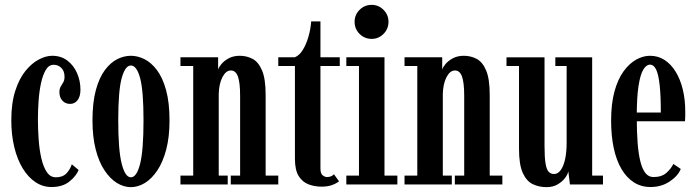

<svg xmlns="http://www.w3.org/2000/svg" viewBox="-20 -759 2868 790"><path d="M191.5 10.5Q156 10.5 126 -9.5Q96 -29.5 73.5 -66.2Q51 -103 38.8 -153.5Q26.5 -204 26.5 -265Q26.5 -335 42.8 -385.2Q59 -435.5 84.8 -467.2Q110.5 -499 139.8 -514.2Q169 -529.5 194.5 -529.5Q231.5 -529.5 257.5 -509.5Q283.5 -489.5 297.2 -457.8Q311 -426 311 -390Q311 -362 299.2 -346.8Q287.5 -331.5 268.5 -331.5Q249 -331.5 236.8 -344.8Q224.5 -358 224.5 -380Q224.5 -394 229.8 -402.8Q235 -411.5 240.2 -420.2Q245.5 -429 245.5 -443Q245.5 -467 232.2 -479.8Q219 -492.5 201 -492.5Q181 -492.5 168.5 -471.5Q156 -450.5 148.8 -417Q141.5 -383.5 138.8 -344.2Q136 -305 136 -268.5Q136 -228 139 -185.8Q142 -143.5 150 -108.2Q158 -73 172.5 -51.2Q187 -29.5 209.5 -29.5Q238 -29.5 253.2 -45.5Q268.5 -61.5 275.5 -83L303.5 -59.5Q293 -34 265.2 -11.8Q237.5 10.5 191.5 10.5Z M518.5 11Q489 11 461 -6.2Q433 -23.5 410 -58Q387 -92.5 373.8 -144Q360.5 -195.5 360.5 -263.5Q360.5 -337.5 374.5 -388.8Q388.5 -440 411.8 -471Q435 -502 462.8 -515.8Q490.5 -529.5 518.5 -529.5Q546 -529.5 574 -515.8Q602 -502 625.5 -471Q649 -440 663.2 -388.8Q677.5 -337.5 677.5 -263.5Q677.5 -195.5 664 -144Q650.5 -92.5 627.5 -58Q604.5 -23.5 576.2 -6.2Q548 11 518.5 11ZM518.5 -29.5Q542.5 -29.5 556.5 -85Q570.5 -140.5 570.5 -263.5Q570.5 -386 556.5 -437.8Q542.5 -489.5 518.5 -489.5Q495 -489.5 480.8 -437.8Q466.5 -386 466.5 -263.5Q466.5 -140.5 480.8 -85Q495 -29.5 518.5 -29.5Z M722.5 0V-36.5H775V-487.5H722.5V-523.5H877.5V-472Q879 -480.5 890 -494.2Q901 -508 920.5 -518.8Q940 -529.5 966.5 -529.5Q995 -529.5 1019.2 -516.8Q1043.5 -504 1058.2 -469.2Q1073 -434.5 1073 -368V-36.5H1125V0H929.5V-36.5H968V-364Q968 -419 959 -444Q950 -469 930 -469Q919 -469 910.2 -461.5Q901.5 -454 894.8 -440.8Q888 -427.5 884.2 -410Q880.5 -392.5 880 -372.5V-36.5H917V0Z M1303 9Q1275.5 9 1250.2 -0.2Q1225 -9.5 1209.2 -34.2Q1193.5 -59 1193.5 -106V-487.5H1125V-523.5H1193.5Q1212 -531 1226 -553.8Q1240 -576.5 1249 -607.5Q1258 -638.5 1260.5 -671H1298.5V-523.5H1378V-487.5H1298.5V-65.5Q1298.5 -44.5 1307.8 -37.5Q1317 -30.5 1326 -30.5Q1335.5 -30.5 1343 -34Q1350.5 -37.5 1354 -42L1375 -13Q1363 -3.5 1345.2 2.8Q1327.5 9 1303 9Z M1405 0V-36.5H1457V-487.5H1405V-523.5H1562V-36.5H1615V0ZM1509.5 -599Q1480 -599 1459.5 -619.5Q1439 -640 1439 -669.5Q1439 -698 1459.5 -718.5Q1480 -739 1509.5 -739Q1537.5 -739 1558 -718.5Q1578.5 -698 1578.5 -669.5Q1578.5 -640 1558 -619.5Q1537.5 -599 1509.5 -599Z M1644.5 0V-36.5H1697V-487.5H1644.5V-523.5H1799.5V-472Q1801 -480.5 1812 -494.2Q1823 -508 1842.5 -518.8Q1862 -529.5 1888.5 -529.5Q1917 -529.5 1941.2 -516.8Q1965.5 -504 1980.2 -469.2Q1995 -434.5 1995 -368V-36.5H2047V0H1851.5V-36.5H1890V-364Q1890 -419 1881 -444Q1872 -469 1852 -469Q1841 -469 1832.2 -461.5Q1823.5 -454 1816.8 -440.8Q1810 -427.5 1806.2 -410Q1802.5 -392.5 1802 -372.5V-36.5H1839V0Z M2228.5 11Q2198 11 2172.2 -1.2Q2146.5 -13.5 2131 -47.5Q2115.5 -81.5 2115.5 -146.5V-487.5H2064V-523H2220.5V-158Q2220.5 -111 2224.8 -86Q2229 -61 2237.8 -52Q2246.5 -43 2259.5 -43Q2275.5 -43 2287.2 -59.2Q2299 -75.5 2305.2 -104.2Q2311.5 -133 2311.5 -172V-487.5H2265V-523H2416.5V-36.5H2461V0H2325L2318.5 -54Q2316 -41.5 2304.8 -26.5Q2293.5 -11.5 2274.2 -0.2Q2255 11 2228.5 11Z M2656.5 10.5Q2618 10.5 2588 -8.8Q2558 -28 2537 -63.8Q2516 -99.5 2505.2 -150Q2494.5 -200.5 2494.5 -263Q2494.5 -333 2508.5 -383.5Q2522.5 -434 2546.2 -466.2Q2570 -498.5 2598.2 -514Q2626.5 -529.5 2654.5 -529.5Q2688 -529.5 2714.8 -512Q2741.5 -494.5 2760.5 -463.2Q2779.5 -432 2789.5 -390.5Q2799.5 -349 2799.5 -301Q2799.5 -290.5 2799.5 -280.2Q2799.5 -270 2798.5 -260H2593.5V-296H2699Q2699 -366 2694.2 -409.2Q2689.5 -452.5 2679.8 -472.8Q2670 -493 2654.5 -493Q2639 -493 2626.8 -472.5Q2614.5 -452 2607.2 -405.2Q2600 -358.5 2600 -278Q2600 -218 2603.5 -171.8Q2607 -125.5 2615 -94Q2623 -62.5 2636 -46.5Q2649 -30.5 2669 -30.5Q2703 -30.5 2722.8 -48.5Q2742.5 -66.5 2750.5 -84.5L2781 -64Q2770.5 -36 2736.2 -12.8Q2702 10.5 2656.5 10.5Z"/></svg>

Font: Imbue Thin 10pt SemiBold
Style: Regular
Weight: 600
Version: Version 1.102